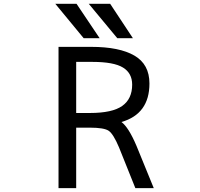

<svg xmlns="http://www.w3.org/2000/svg" viewBox="-20 -976 1040 998"><path d="M376 -388.7H447.3Q563.5 -388.7 615.2 -425.3Q667 -461.9 667 -536.1Q667 -595.7 619.1 -625Q571.3 -654.3 460 -654.3H376ZM284.2 2V-732.4H454.1Q600.6 -732.4 678.7 -687Q756.8 -641.6 756.8 -542Q756.8 -383.8 611.3 -341.8Q648.4 -314.5 689.5 -217.8L779.3 2H683.6L598.6 -210Q569.3 -279.3 545.4 -295.9Q521.5 -312.5 447.3 -312.5H376V2ZM589.8 -777.3 441.4 -956.1H552.7L670.9 -777.3ZM415 -777.3 267.6 -956.1H377.9L498 -777.3Z"/></svg>

Font: GenEi Gothic M Regular
Style: Regular
Weight: 400
Designer: o_tamon (Modified); [Source Han Sans]
Ryoko NISHIZUKA  (kana & ideographs); Paul D. Hunt (Latin, Greek & Cyrillic); Wenl
Version: Version 1.1a;Original Version 1.004